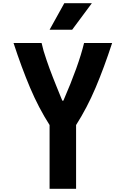

<svg xmlns="http://www.w3.org/2000/svg" viewBox="-20 -1187 725 1207"><path d="M291.7 -1000 384.1 -1166.7H557.3L433.6 -1000ZM378.3 -554Q474.6 -775.4 508.5 -916.7H684.9Q634.1 -761.1 580.7 -635.1Q527.3 -509.1 458.3 -401V0H291.7V-401Q222.7 -509.1 169.3 -635.1Q115.9 -761.1 65.1 -916.7H241.5Q246.7 -892.6 254.2 -866.5Q261.7 -840.5 272.5 -809.9Q283.2 -779.3 290.7 -758.1Q298.2 -737 312.5 -700.8Q326.8 -664.7 332.4 -650.7Q337.9 -636.7 353.8 -598Q369.8 -559.2 371.7 -554Z"/></svg>

Font: Monoid
Style: Bold
Weight: 700
Width: 4
Designer: Andreas Larsen (@larsenwork)
Version: Version 0.61